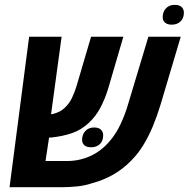

<svg xmlns="http://www.w3.org/2000/svg" viewBox="-20 -785 791 805"><path d="M20 0 102.1 -630.9H238.3L188.5 -265.1L159.7 -324.7Q169.9 -315.4 180.2 -310.8Q190.4 -306.2 197.8 -306.2Q215.8 -310.1 229.7 -317.4Q243.7 -324.7 256.3 -337.9Q271 -352.5 281.7 -374.5Q292.5 -396.5 300.8 -423.8L361.8 -630.9H497.1L433.6 -413.6Q419.4 -367.7 400.1 -332Q380.9 -296.4 352.5 -270Q319.8 -239.3 279.8 -226.1Q239.7 -212.9 194.8 -208.5Q183.6 -208 174.8 -208.5Q166 -209 156.2 -210.9Q146.5 -212.9 131.3 -218.3L194.8 -268.6L170.9 -109.9H261.7Q312 -109.9 358.4 -130.6Q404.8 -151.4 440.9 -194.3Q466.8 -224.6 485.8 -265.1Q504.9 -305.7 518.1 -351.6L602.1 -630.9H737.8L652.8 -345.2Q638.7 -298.8 620.8 -255.6Q603 -212.4 580.1 -175.3Q557.1 -138.2 528.8 -110.4Q495.6 -76.2 454.3 -52.7Q413.1 -29.3 368.2 -17.6Q338.9 -7.3 305.9 -3.7Q272.9 0 234.9 0ZM362.3 -167.5Q342.8 -167.5 333.5 -176.3Q324.2 -185.1 324.2 -198.7Q324.2 -221.2 337.9 -235.8Q351.6 -250.5 374.5 -250.5Q394 -250.5 403.3 -241.2Q412.6 -231.9 412.6 -217.8Q412.6 -194.3 398.7 -180.9Q384.8 -167.5 362.3 -167.5ZM700.2 -681.6Q681.6 -681.6 671.9 -690.2Q662.1 -698.7 662.1 -712.9Q662.1 -735.4 675.8 -750Q689.5 -764.6 712.4 -764.6Q731.9 -764.6 741.5 -755.6Q751 -746.6 751 -731.9Q751 -708.5 736.8 -695.1Q722.7 -681.6 700.2 -681.6Z"/></svg>

Font: Open Sans SemiCondensed
Style: Bold Italic
Weight: 700
Width: 4
Italic angle: -12°
Designer: Monotype Design Team
Foundry: Monotype Imaging Inc.
Version: Version 3.003